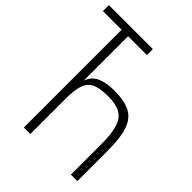

<svg xmlns="http://www.w3.org/2000/svg" viewBox="-223 -923 1047 1047"><g transform="rotate(45 300.0 -400.0)"><path d="M339 -800V-754H0V-800ZM144 0V-800H194V-412Q211 -458 251.5 -475Q292 -492 350 -492Q429 -492 474 -468.5Q519 -445 538 -388.5Q557 -332 557 -234V0H507V-234Q507 -315 492.5 -361Q478 -407 444 -426.5Q410 -446 350 -446Q291 -446 256.5 -432Q222 -418 208 -380.5Q194 -343 194 -274V0Z"/></g></svg>

Font: Victor Mono Thin
Style: Regular
Weight: 100
Monospace: yes
Designer: Rune Bjørnerås
Version: Version 1.561;gftools[0.9.30]